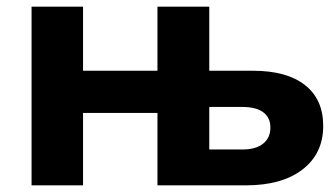

<svg xmlns="http://www.w3.org/2000/svg" viewBox="-20 -558 1012 578"><path d="M953 -179Q953 -96 891 -48Q829 0 720 0H454V-218H230V0H75V-538H230V-345H454V-538H610V-345H742Q843 -345 898 -302Q953 -259 953 -179ZM794 -174Q794 -204 772.5 -220Q751 -236 710 -236H610V-108H710Q750 -108 772 -125.5Q794 -143 794 -174Z"/></svg>

Font: CMG Sans
Style: Bold
Weight: 700
Designer: Julieta Ulanovsky
Foundry: Julieta Ulanovsky
Version: Version 7.200